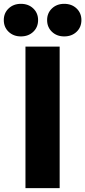

<svg xmlns="http://www.w3.org/2000/svg" viewBox="-84 -967 439 987"><path d="M222.7 -727.5V0H46.9V-727.5ZM246.1 -779.8Q208 -779.8 183.1 -803.5Q158.2 -827.1 158.2 -863.8Q158.2 -899.9 183.1 -923.6Q208 -947.3 246.1 -947.3Q284.7 -947.3 309.6 -923.6Q334.5 -899.9 334.5 -863.8Q334.5 -827.1 309.6 -803.5Q284.7 -779.8 246.1 -779.8ZM23.4 -779.8Q-14.6 -779.8 -39.6 -803.5Q-64.5 -827.1 -64.5 -863.8Q-64.5 -899.9 -39.6 -923.6Q-14.6 -947.3 23.4 -947.3Q62 -947.3 86.9 -923.6Q111.8 -899.9 111.8 -863.8Q111.8 -827.1 86.9 -803.5Q62 -779.8 23.4 -779.8Z"/></svg>

Font: Inter Display ExtraBold
Style: Regular
Weight: 800
Designer: Rasmus Andersson
Foundry: rsms
Version: Version 4.000;git-a52131595